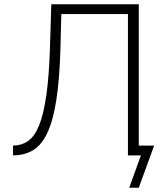

<svg xmlns="http://www.w3.org/2000/svg" viewBox="-20 -730 764 902"><path d="M581 0V-664H268L264 -506Q260 -357 244.5 -259Q229 -161 201.5 -104Q174 -47 134 -23.5Q94 0 41 0V-46Q80 -46 111 -67Q142 -88 163.5 -140.5Q185 -193 198 -284.5Q211 -376 215 -516L221 -710H632V0ZM587 152 642 0H581V-46H704L632 152Z"/></svg>

Font: Raleway Light
Style: Regular
Weight: 300
Designer: Matt McInerney, Pablo Impallari, Rodrigo Fuenzalida
Foundry: Matt McInerney, Pablo Impallari, Rodrigo Fuenzalida
Version: Version 4.026